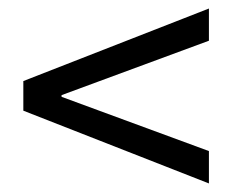

<svg xmlns="http://www.w3.org/2000/svg" viewBox="-20 -555 540 446"><path d="M465.3 -128.9 34.2 -297.9V-366.7L465.3 -535.2V-460.4L123 -334V-330.1L465.3 -204.1Z"/></svg>

Font: Varta Medium
Style: Regular
Weight: 500
Designer: Joana Correia, Viktoriya Grabowska, Eben Sorkin
Foundry: Sorkin Type Co.
Version: Version 1.004